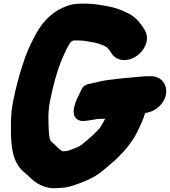

<svg xmlns="http://www.w3.org/2000/svg" viewBox="-20 -735 914 1032"><path d="M871.6 -226C882.4 -280.2 846.2 -325.5 792 -325.5H783C743.5 -325.5 706.9 -319.7 674.9 -317.4C635.9 -315 597.5 -309 562.1 -305.2C517.4 -298.7 488.3 -289.9 452.7 -282.7C439.7 -280.1 425.6 -269.8 419 -256.2L403.6 -224C399.6 -215.5 338.5 -105.7 411.7 -86C418.9 -84.1 427 -83.9 433.8 -84.8L449.1 -86.7C476 -88.9 492.7 -96.5 526.3 -96.5H545.4C544.4 -94.5 542.9 -91.8 540.3 -87.2L525.1 -61.1C516.2 -45.3 518 -47.6 504.6 -34.5C486.3 -15.8 481 -9.2 466.6 2.8L441.9 24.2C432.7 31.4 424.1 38.3 416.6 44.5C403.9 55 375.9 64.7 340.8 76.6C334.3 76.7 325.2 77.2 315.7 78.1C311 75.1 305.8 71.1 298.1 66C291.9 60.1 288 56.3 281.4 49.4C247.4 15.4 248.6 32 242.4 -25.9C240.4 -79.6 236.6 -130.7 248.4 -190C265.5 -275.7 284.1 -345.5 312.6 -415.8C327.7 -450.2 348.3 -495.4 361.3 -510.1C363.4 -511.5 368.4 -514.6 373.4 -517.4C374.1 -517.5 375.9 -517.5 377.3 -517.5H403.3C430.6 -517.5 457.6 -510.9 489.6 -506C503.4 -503 515.1 -497.9 533 -492.1C542.3 -487 550.8 -483.5 553.5 -481.6C553.7 -481.4 553.9 -481.2 554.1 -481L568.2 -465.7C570.3 -463 572.4 -460 573.1 -458.8L578.3 -449.8C590.9 -428.8 611.9 -415.8 637.5 -412.8C719.5 -402.9 800.7 -502.2 758.7 -572.2L753.2 -581.6C736.8 -607 716.2 -635.4 684.9 -654.3L665.9 -664.8C634.7 -680.5 604 -693.1 561.1 -701C528.4 -706.2 489.1 -715.5 443.8 -715.5H416.8C384.8 -715.5 357 -711.2 327.2 -697.9C247.3 -664.2 199.8 -607.3 160.8 -529.1C140.8 -490.8 117.8 -440.8 104.4 -394.2C82.2 -329 65.2 -264 50.4 -190C40.6 -140.8 39.3 -107.9 38.7 -67.9C38.8 20.9 37.8 117.1 96 177.9C111.3 193.9 126.4 203 132.5 210.5C133 211.2 134.1 212.5 135 213.3C166.2 243 214.8 285.9 299.6 275.1C303.1 274.5 303.3 274.6 304.7 274.5C334.9 275.4 362.4 265.8 380.8 259.4C413.9 248.9 449.9 234.3 482.5 216.8C512.9 199.4 535.9 179.9 554.4 163.9L578.9 142.7C603.6 123.2 618.7 105.8 638.6 85.8C675.3 46.7 707.4 0.7 729.9 -51.7C738.3 -71.6 751 -94.6 760.1 -127.8C810.6 -132.3 861 -173 871.6 -226Z"/></svg>

Font: Smoothie
Style: ExBdIt
Weight: 800
Foundry: Cannot Into Space Fonts
Version: Version 0.8